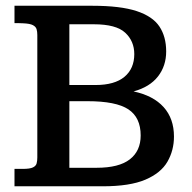

<svg xmlns="http://www.w3.org/2000/svg" viewBox="-20 -653 674 673"><path d="M30.8 0V-61H59.6Q85 -61 95.5 -66.2Q106 -71.3 108.4 -80.3Q110.8 -89.4 110.8 -101.1V-530.3Q110.8 -542 108.2 -550.8Q105.5 -559.6 95.2 -564.9Q85 -570.3 61.5 -571.3Q56.2 -571.8 47.6 -571.8Q39.1 -571.8 30.8 -571.8V-632.8H303.7Q401.9 -632.8 458.5 -614.3Q515.1 -595.7 538.8 -560.1Q562.5 -524.4 562.5 -472.7Q562.5 -421.9 533.7 -385Q504.9 -348.1 448.2 -332.5Q517.1 -317.9 553.5 -277.6Q589.8 -237.3 589.8 -174.3Q589.8 -126 566.9 -86.2Q543.9 -46.4 489.5 -23.2Q435.1 0 339.8 0ZM223.1 -64.9H318.8Q397 -64.9 435.1 -94.5Q473.1 -124 473.1 -178.2Q473.1 -241.2 429.9 -269.8Q386.7 -298.3 286.6 -298.3H223.1ZM223.1 -355H314.9Q381.8 -355 416.3 -383.8Q450.7 -412.6 450.7 -463.4Q450.7 -508.8 418.9 -538.3Q387.2 -567.9 309.1 -567.9H223.1Z"/></svg>

Font: Kameron Medium
Style: Regular
Weight: 500
Designer: Vernon Adams
Foundry: Vernon Adams
Version: Version 1.100